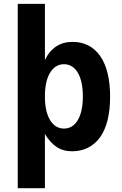

<svg xmlns="http://www.w3.org/2000/svg" viewBox="-20 -780 642 1008"><path d="M73.2 208H215.8V-77.1C232.9 -46.4 256.3 -22.5 276.9 -8.8C301.8 7.8 328.6 14.2 358.9 14.2C418 14.2 470.2 -9.8 505.9 -60.1C539.1 -106.9 558.1 -177.7 558.1 -272.5C558.1 -361.3 541.5 -434.6 506.3 -485.4C471.7 -535.2 421.9 -560.1 361.3 -560.1C327.6 -560.1 299.3 -552.2 274.9 -536.1C250.5 -520 231 -496.6 215.8 -464.8V-759.8H73.2ZM315.9 -105C285.2 -105 260.7 -120.1 242.7 -149.9C224.6 -179.7 215.8 -221.2 215.8 -273.9C215.8 -326.7 224.6 -368.2 242.7 -397.9C260.7 -427.7 285.2 -442.9 315.9 -442.9C346.7 -442.9 371.1 -427.7 388.7 -397.9C406.2 -368.2 415 -326.7 415 -273.9C415 -221.2 406.2 -179.7 388.7 -149.9C371.1 -120.1 346.7 -105 315.9 -105Z"/></svg>

Font: Hack
Style: Bold
Weight: 700
Monospace: yes
Designer: Christopher Simpkins
Foundry: Christopher Simpkins
Version: Version 2.010